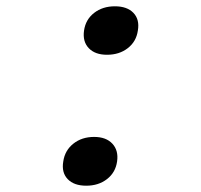

<svg xmlns="http://www.w3.org/2000/svg" viewBox="-20 -580 640 610"><path d="M320 -406Q282 -406 262 -427Q242 -448 247 -483Q252 -518 279 -539Q306 -560 345 -560Q384 -560 404 -539Q424 -518 418 -483Q413 -448 386 -427Q359 -406 320 -406ZM254 10Q215 10 195 -11Q175 -32 181 -67Q186 -102 213 -123.5Q240 -145 279 -145Q317 -145 337 -123.5Q357 -102 352 -67Q347 -32 320 -11Q293 10 254 10Z"/></svg>

Font: JetBrains Mono NL Medium
Style: Italic
Weight: 500
Italic angle: -9°
Monospace: yes
Designer: Philipp Nurullin, Konstantin Bulenkov
Foundry: JetBrains
Version: Version 2.305; ttfautohint (v1.8.4.7-5d5b)